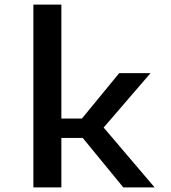

<svg xmlns="http://www.w3.org/2000/svg" viewBox="-20 -820 750 840"><path d="M519.5 0 342 -216.5H248.5V0H126V-800H248.5V-301.5H338.5L501.5 -500H638.5L433.5 -262L656.5 0Z"/></svg>

Font: League Mono Medium
Style: Regular
Weight: 500
Width: 6
Designer: Tyler Finck
Foundry: The League of Moveable Type / Tyler Finck
Version: Version 2.300;RELEASE